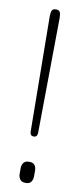

<svg xmlns="http://www.w3.org/2000/svg" viewBox="-83 -732 323 763"><g transform="rotate(10 79.0 -350.0)"><path d="M79 -187Q65 -187 64 -203L59 -669Q59 -683 62.5 -691.5Q66 -700 79 -700Q92 -700 95.5 -691.5Q99 -683 99 -669L94 -203Q93 -187 79 -187ZM81 0H77Q64 0 57 -9Q50 -18 50 -31V-54Q50 -68 57 -76.5Q64 -85 77 -85H81Q95 -85 101.5 -76.5Q108 -68 108 -54V-31Q108 -18 101.5 -9Q95 0 81 0Z"/></g></svg>

Font: Quicksand Variable Light
Style: Regular
Weight: 300
Designer: Andrew Paglinawan
Foundry: Andrew Paglinawan
Version: Version 3.004